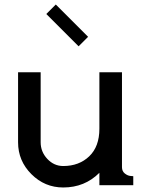

<svg xmlns="http://www.w3.org/2000/svg" viewBox="-20 -820 650 850"><path d="M60 -500H160V-190Q160 -148 189.5 -116.5Q219 -85 260 -85Q330 -85 375 -128Q420 -171 420 -250V-500H520V-80Q520 -62 532.5 -52Q545 -42 558 -41L570 -40V0H420V-55Q355 10 260 10Q178 10 119 -49Q60 -108 60 -190ZM328 -615 185 -758 227 -800 370 -657Z"/></svg>

Font: Laverick
Style: Regular
Weight: 400
Designer: Daniel Pimley
Foundry: Daniel Pimley
Version: Version 1.000;PS 001.001;hotconv 1.0.56